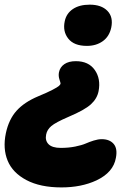

<svg xmlns="http://www.w3.org/2000/svg" viewBox="-76 -547 548 828"><path d="M298.8 -349.1Q243.2 -349.1 218.5 -380.4Q193.8 -411.6 203.1 -455.1Q210 -488.8 238 -507.8Q266.1 -526.9 311 -526.9Q361.3 -526.9 387.2 -500.2Q413.1 -473.6 403.8 -428.2Q395.5 -389.6 367.2 -369.4Q338.9 -349.1 298.8 -349.1ZM189 261.2Q97.7 261.2 38.1 229.7Q-21.5 198.2 -43 146Q-64.5 93.8 -50.8 27.8Q-38.1 -32.2 -4.4 -69.6Q29.3 -106.9 88.9 -131.8Q127.9 -147.9 149.9 -159.4Q171.9 -170.9 178.2 -176.5Q184.6 -182.1 185.1 -187Q185.5 -189 180.4 -204.3Q175.3 -219.7 178.2 -234.9Q182.6 -257.3 201.4 -270.3Q220.2 -283.2 251 -283.2Q306.2 -283.2 332.8 -245.1Q359.4 -207 349.1 -153.8Q342.8 -121.6 315.7 -96.9Q288.6 -72.3 219.2 -43Q163.6 -19 145.3 -3.4Q127 12.2 123 33.2Q117.7 59.1 133.5 75Q149.4 90.8 186 90.8Q219.7 90.8 248.5 85Q277.3 79.1 293.5 72Q309.6 64.9 328.1 59.1Q346.7 53.2 362.8 53.2Q396.5 53.2 414.1 73.5Q431.6 93.8 423.8 133.8Q413.1 196.3 339.8 231Q274.9 261.2 189 261.2Z"/></svg>

Font: Shantell Sans Normal
Style: Italic
Weight: 800
Italic angle: -11.31°
Designer: Stephen Nixon, Anya Danilova, Shantell Martin
Foundry: Arrow Type
Version: Version 1.006;[559af2be0]